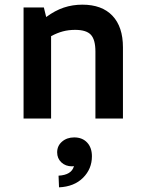

<svg xmlns="http://www.w3.org/2000/svg" viewBox="-20 -508 620 823"><path d="M81 0V-476H168L178 -435Q216 -463 253.5 -475.5Q291 -488 333 -488Q417 -488 462 -440.5Q507 -393 507 -305V0H389V-287Q389 -338 369.5 -359Q350 -380 302 -380Q274 -380 249.5 -373.5Q225 -367 199 -353V0ZM233 295 231 245Q287 242 297 204Q294 205 289 205Q261 205 243 188Q225 171 225 145Q225 117 246 99Q267 81 298 81Q333 81 353.5 103Q374 125 374 162Q374 216 336 254Q298 292 233 295Z"/></svg>

Font: Sometype Mono
Style: Bold
Weight: 700
Monospace: yes
Designer: Ryoichi Tsunekawa
Foundry: Dharma Type
Version: Version 1.000; ttfautohint (v1.8.3)